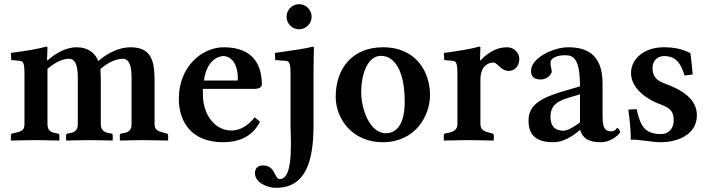

<svg xmlns="http://www.w3.org/2000/svg" viewBox="-20 -670 3388 918"><path d="M205 -381 207 -444C207 -446 202 -447 200 -447C168 -437 102 -426 32 -417L34 -383L75 -379C89 -378 97 -371 97 -321V-75C97 -47 82 -41 49 -34L40 -32C35 -31 32 -29 32 -23V0L34 2C34 2 115 0 150 0C190 0 262 2 262 2L264 0V-23C264 -29 260 -31 255 -32C232 -35 207 -40 207 -75V-341C249 -376 282 -389 311 -389C336 -389 352 -364 352 -301V-76C352 -48 338 -35 305 -32C299 -31 296 -28 296 -23V0L298 2C298 2 370 0 406 0C445 0 517 2 517 2L519 0V-23C519 -29 515 -32 511 -32C487 -35 462 -41 462 -76V-282C462 -296 461 -327 460 -340C499 -373 535 -389 569 -389C593 -389 609 -363 609 -303V-76C609 -48 595 -35 561 -32C555 -31 553 -28 553 -23V0L555 2C555 2 627 0 662 0C701 0 782 2 782 2L784 0V-23C784 -29 780 -31 776 -32L768 -34C737 -42 719 -48 719 -76V-281C719 -371 709 -444 604 -444C551 -444 496 -418 450 -378C435 -417 400 -444 347 -444C292 -444 242 -412 207 -381Z M1198 -109C1161 -64 1124 -46 1086 -46C1008 -46 950 -121 950 -219V-245H1193C1217 -245 1232 -252 1232 -266C1232 -351 1197 -444 1050 -444C945 -444 835 -351 835 -198C835 -88 895 10 1047 10C1116 10 1186 -13 1223 -88ZM955 -285C969 -387 1028 -402 1049 -402C1076 -402 1117 -376 1117 -296C1117 -290 1117 -287 1115 -285Z M1479 -321C1479 -371 1481 -443 1481 -443C1481 -445 1476 -447 1474 -447C1443 -437 1364 -427 1294 -417L1296 -383L1347 -379C1361 -378 1369 -371 1369 -321V-80C1369 -68 1369 -54 1370 -39C1372 50 1375 186 1318 186C1290 186 1299 121 1237 121C1218 121 1199 130 1199 158C1199 201 1254 228 1300 228C1443 228 1479 98 1479 -70ZM1350 -590C1350 -557 1377 -530 1410 -530C1443 -530 1470 -557 1470 -590C1470 -623 1443 -650 1410 -650C1377 -650 1350 -623 1350 -590Z M1585 -207C1585 -104 1663 10 1810 10C1965 10 2036 -115 2036 -216C2036 -321 1974 -444 1811 -444C1666 -444 1585 -344 1585 -207ZM1801 -403C1869 -403 1915 -327 1915 -184C1915 -57 1862 -33 1826 -33C1744 -33 1707 -155 1707 -229C1707 -314 1737 -403 1801 -403Z M2277 -381H2275L2277 -444C2277 -446 2272 -447 2270 -447C2238 -437 2172 -426 2102 -417L2104 -383L2145 -379C2159 -378 2167 -371 2167 -321V-77C2167 -50 2151 -40 2119 -34L2109 -32C2105 -31 2102 -29 2102 -23V0L2104 2C2104 2 2184 0 2220 0C2259 0 2339 2 2339 2L2341 0V-23C2341 -29 2337 -31 2333 -32L2325 -34C2294 -42 2277 -49 2277 -77V-288C2277 -324 2288 -348 2303 -358C2315 -367 2324 -371 2340 -371C2358 -371 2374 -331 2413 -331C2442 -331 2463 -356 2463 -388C2463 -414 2441 -444 2405 -444C2370 -444 2327 -433 2277 -381Z M2752 -48H2754C2766 -10 2792 10 2852 10C2907 10 2945 -33 2945 -38C2945 -45 2936 -58 2932 -58C2926 -58 2925 -42 2901 -42C2862 -42 2861 -80 2861 -126V-271C2861 -415 2779 -444 2697 -444C2624 -444 2519 -392 2519 -332C2519 -306 2530 -290 2566 -290C2594 -290 2618 -314 2618 -328C2618 -340 2612 -351 2612 -371C2612 -393 2645 -406 2683 -406C2725 -406 2753 -384 2753 -257L2681 -236C2578 -206 2507 -174 2507 -95C2507 -26 2540 10 2627 10C2669 10 2714 -15 2752 -48ZM2753 -85C2728 -65 2693 -45 2675 -45C2627 -45 2612 -75 2612 -110C2612 -151 2626 -181 2696 -202L2753 -219Z M2984 -146C2991 -94 2996 -50 2996 -2C3023 -3 3048 1 3073 4C3095 7 3116 10 3139 10C3216 10 3312 -24 3312 -119C3312 -197 3241 -241 3155 -272C3114 -287 3100 -310 3100 -345C3100 -385 3129 -402 3156 -402C3201 -402 3233 -379 3253 -309L3292 -314C3289 -350 3285 -386 3281 -416C3242 -435 3208 -444 3153 -444C3062 -444 2997 -390 2997 -321C2997 -241 3085 -190 3135 -172C3190 -153 3201 -133 3201 -94C3201 -48 3169 -29 3142 -29C3067 -29 3042 -62 3024 -148Z"/></svg>

Font: Libertinus Serif Semibold
Style: Regular
Weight: 600
Designer: Philipp H. Poll, Khaled Hosny
Foundry: Caleb Maclennan
Version: Version 7.050;RELEASE